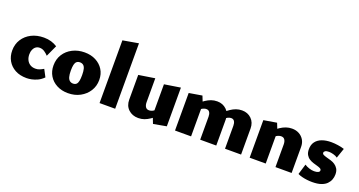

<svg xmlns="http://www.w3.org/2000/svg" viewBox="-42 -1354 3742 1999"><g transform="rotate(20 1829.0 -354.5)"><path d="M265 16Q191 16 138 -13Q85 -42 56.5 -91.5Q28 -141 28 -204Q28 -274 62.5 -328Q97 -382 157 -412.5Q217 -443 295 -443Q339 -443 375.5 -432Q412 -421 443 -401L385 -275Q367 -295 342.5 -311.5Q318 -328 289 -328Q265 -328 247 -315.5Q229 -303 219 -280.5Q209 -258 209 -227Q209 -193 222 -166Q235 -139 259.5 -123.5Q284 -108 319 -108Q344 -108 364.5 -116.5Q385 -125 407 -138L449 -58Q418 -27 384.5 -11.5Q351 4 320.5 10Q290 16 265 16Z M723 16Q654 16 599.5 -12.5Q545 -41 515 -91Q485 -141 485 -205Q485 -275 519 -328.5Q553 -382 612.5 -412.5Q672 -443 746 -443Q816 -443 870 -415Q924 -387 954.5 -338Q985 -289 985 -224Q985 -156 951 -102Q917 -48 858 -16Q799 16 723 16ZM740 -96Q763 -96 776.5 -108.5Q790 -121 795 -146.5Q800 -172 800 -211Q800 -255 793 -280.5Q786 -306 771 -317.5Q756 -329 734 -329Q712 -329 698 -317Q684 -305 678.5 -280Q673 -255 673 -216Q673 -172 680.5 -146Q688 -120 703.5 -108Q719 -96 740 -96Z M1070 0V-695L1243 -725V0Z M1500 9Q1434 9 1391 -31.5Q1348 -72 1348 -139V-413L1527 -441V-176Q1527 -145 1539.5 -125Q1552 -105 1579 -105Q1591 -105 1603.5 -109Q1616 -113 1627.5 -120.5Q1639 -128 1647 -138L1686 -78Q1656 -53 1626.5 -33Q1597 -13 1566.5 -2Q1536 9 1500 9ZM1667 14 1633 -73V-413L1811 -441V-12Z M2460 0V-255Q2460 -284 2448.5 -303Q2437 -322 2412 -322Q2395 -322 2376.5 -313Q2358 -304 2345 -289L2309 -349Q2339 -375 2367.5 -394.5Q2396 -414 2426.5 -425Q2457 -436 2492 -436Q2555 -436 2596.5 -395.5Q2638 -355 2638 -288V0ZM2185 0V-255Q2185 -284 2173.5 -303Q2162 -322 2137 -322Q2126 -322 2113.5 -318Q2101 -314 2089.5 -307Q2078 -300 2068 -289L2032 -349Q2062 -375 2091 -394.5Q2120 -414 2150.5 -425Q2181 -436 2217 -436Q2279 -436 2321 -395.5Q2363 -355 2363 -288V0ZM1906 0V-416L2050 -440L2084 -354V0Z M3019 0V-251Q3019 -282 3006.5 -302Q2994 -322 2967 -322Q2955 -322 2942 -318Q2929 -314 2917.5 -307Q2906 -300 2898 -289L2859 -349Q2890 -375 2919 -394.5Q2948 -414 2979.5 -425Q3011 -436 3046 -436Q3090 -436 3124 -417.5Q3158 -399 3178 -366Q3198 -333 3198 -288V0ZM2733 0V-416L2877 -440L2911 -354V0Z M3430 16Q3403 16 3372.5 12.5Q3342 9 3315 2Q3288 -5 3269 -15L3304 -131Q3326 -116 3355.5 -106.5Q3385 -97 3410 -97Q3440 -97 3455.5 -105Q3471 -113 3471 -126Q3471 -140 3457.5 -147.5Q3444 -155 3422 -161Q3400 -167 3376 -174.5Q3352 -182 3330.5 -196Q3309 -210 3295.5 -233.5Q3282 -257 3282 -295Q3282 -344 3306.5 -377Q3331 -410 3375 -426.5Q3419 -443 3478 -443Q3513 -443 3553 -437Q3593 -431 3623 -421L3585 -311Q3567 -325 3538.5 -332.5Q3510 -340 3490 -340Q3461 -340 3448 -331.5Q3435 -323 3435 -311Q3435 -297 3449.5 -290Q3464 -283 3486 -277Q3508 -271 3533.5 -263.5Q3559 -256 3581 -241.5Q3603 -227 3617.5 -203Q3632 -179 3632 -141Q3632 -112 3622 -84.5Q3612 -57 3589.5 -34Q3567 -11 3528 2.5Q3489 16 3430 16Z"/></g></svg>

Font: Ysabeau Office Black
Style: Regular
Weight: 900
Designer: Christian Thalmann (Catharsis Fonts)
Version: Version 2.001;gftools[0.9.30]; featfreeze: tnum,lnum,ss02